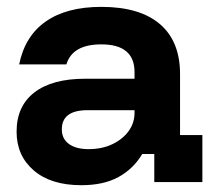

<svg xmlns="http://www.w3.org/2000/svg" viewBox="-20 -530 632 559"><path d="M216.7 9.2Q128.3 9.2 78.3 -33.8Q28.3 -76.7 28.3 -146.7Q28.3 -220.8 80 -260.8Q131.7 -300.8 228.3 -300.8H371.7V-320Q371.7 -400.8 275 -400.8Q190.8 -400.8 173.3 -342.5H35.8Q52.5 -425 113.3 -467.5Q174.2 -510 275 -510Q386.7 -510 445.4 -460Q504.2 -410 504.2 -314.2V-136.7H569.2V0H429.2V-81.7H394.2Q368.3 -38.3 325 -14.6Q281.7 9.2 216.7 9.2ZM237.5 -95.8Q276.7 -95.8 306.7 -110Q336.7 -124.2 354.2 -147.9Q371.7 -171.7 371.7 -201.7V-209.2H235Q160 -209.2 160 -153.3Q160 -125.8 180.8 -110.8Q201.7 -95.8 237.5 -95.8Z"/></svg>

Font: Funnel Display
Style: Bold
Weight: 700
Designer: NORD ID, Kristian Moeller
Foundry: Dicotype
Version: Version 1.000